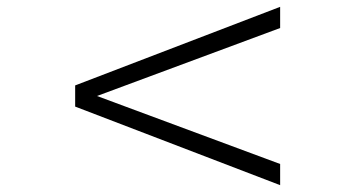

<svg xmlns="http://www.w3.org/2000/svg" viewBox="-20 -581 1040 562"><path d="M800 -39 200 -269V-331L800 -561V-499L264 -300L800 -101Z"/></svg>

Font: Veleka
Style: Italic
Weight: 400
Italic angle: -12°
Designer: Stefan Peev, Context Ltd, 2016; SIL International, 1997-2014.
Foundry: Stefan Peev, Context Ltd, 2016
Version: Version 1.000